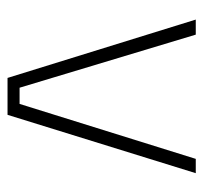

<svg xmlns="http://www.w3.org/2000/svg" viewBox="-35 -505 540 510"><g transform="rotate(90 235.0 -250.0)"><path d="M32 -500H72L213 -32H256L402 -500H440L285 0H187Z"/></g></svg>

Font: Cairo ExtraLight
Style: Regular
Weight: 250
Designer: Mohamed Gaber, the designers of Titillium
Foundry: Kief Type Foundry
Version: Version 2.009; ttfautohint (v1.5.33-1714) -l 8 -r 50 -G 200 